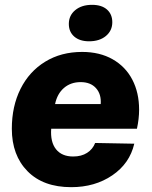

<svg xmlns="http://www.w3.org/2000/svg" viewBox="-20 -765 631 795"><path d="M29 -232Q29 -325 65 -397Q101 -469 167 -509.5Q233 -550 320 -550Q393 -550 446.5 -519.5Q500 -489 528 -435Q556 -381 556 -311Q556 -273 547 -232H192Q188 -177 212 -147Q236 -117 283 -117Q317 -117 340.5 -132Q364 -147 374 -173L536 -170Q517 -88 445 -39Q373 10 275 10Q159 10 94 -56Q29 -122 29 -232ZM397 -334Q400 -375 377.5 -400Q355 -425 314 -425Q273 -425 245 -401Q217 -377 208 -334ZM265 -666Q265 -701 291.5 -723Q318 -745 361 -745Q401 -745 423 -725.5Q445 -706 445 -673Q445 -638 418.5 -616Q392 -594 349 -594Q310 -594 287.5 -613.5Q265 -633 265 -666Z"/></svg>

Font: Mona Sans ExtraBold
Style: Italic
Weight: 800
Italic angle: -11.7°
Designer: Deni Anggara
Foundry: GitHub
Version: Version 2.000